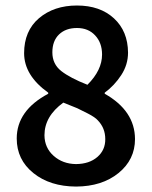

<svg xmlns="http://www.w3.org/2000/svg" viewBox="-20 -668 553 700"><path d="M142.1 -174.8Q142.6 -128.9 175.8 -99.6Q209 -70.3 257.3 -69.8Q305.7 -70.3 335 -95.7Q364.3 -121.1 363.8 -161.1Q363.8 -201.2 336.4 -229.5Q327.1 -240.2 300.8 -253.9Q274.4 -267.6 261.7 -273.4Q248 -278.8 210.9 -293.9Q142.1 -244.1 142.1 -174.8ZM352.1 -469.2Q352.1 -512.2 326.7 -539.1Q301.8 -565.9 260.7 -565.9Q219.7 -565.9 195.3 -542.5Q170.9 -519 170.9 -477.1Q170.9 -434.6 203.1 -409.2Q235.4 -383.8 298.8 -358.9Q352.1 -412.1 352.1 -469.2ZM257.3 12.2Q162.1 11.7 101.6 -37.1Q41 -85.9 41 -163.1Q41 -265.1 155.8 -326.2V-330.1Q67.9 -393.1 67.9 -474.1Q67.9 -555.2 122.1 -601.6Q176.8 -647.9 260.7 -647.9Q344.7 -647.9 395.5 -601.1Q446.3 -554.2 446.8 -476.1Q446.8 -432.1 421.9 -394Q397 -356 361.8 -330.1V-326.2Q471.7 -264.2 472.2 -161.1Q472.2 -85.9 412.1 -37.1Q352.1 11.7 257.3 12.2Z"/></svg>

Font: SourceSansPro-Semibold
Style: Regular
Weight: 600
Designer: Paul D. Hunt
Foundry: Adobe Systems Incorporated
Version: Version 2.020;PS 2.0;hotconv 1.0.86;makeotf.lib2.5.63406